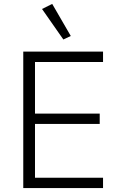

<svg xmlns="http://www.w3.org/2000/svg" viewBox="-20 -962 614 982"><path d="M304 -760 195 -916 247 -942 342 -778ZM507 0H99V-698H507V-645H159V-381H490V-328H159V-53H507Z"/></svg>

Font: IBM Plex Sans Light
Style: Regular
Weight: 300
Designer: Mike Abbink, Paul van der Laan, Pieter van Rosmalen
Foundry: Bold Monday
Version: Version 3.0